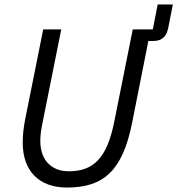

<svg xmlns="http://www.w3.org/2000/svg" viewBox="-20 -830 796 862"><path d="M174 -698 93 -294C85 -254 82 -220 82 -189C82 -62 156 12 280 12C446 12 530 -64 573 -278L646 -646H667C714 -646 729 -673 736 -708L756 -810H688L666 -698H576L493 -284C461 -122 401 -61 289 -61C210 -61 161 -112 161 -197C161 -219 163 -239 169 -269L255 -698Z"/></svg>

Font: LVC Sans
Style: Italic
Weight: 400
Italic angle: -11.31°
Designer: Mike Abbink, Paul van der Laan, Pieter van Rosmalen
Foundry: Bold Monday
Version: Version 3.0